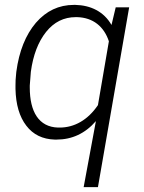

<svg xmlns="http://www.w3.org/2000/svg" viewBox="-20 -558 586 781"><path d="M45.4 -255.4C43.5 -240.2 43 -225.1 43 -209.5C43 -205.1 43 -200.7 43 -196.3C44.4 -132.8 59.1 -83 86.9 -46.9C114.7 -10.3 153.3 8.3 202.6 9.8C205.1 9.8 207.5 9.8 210 9.8C272.9 9.8 326.7 -15.1 370.1 -65.4L320.3 203.1H378.4L505.4 -528.3H450.7L433.6 -456.5C402.3 -511.2 348.6 -536.6 286.6 -538.1C284.7 -538.1 282.7 -538.1 280.8 -538.1C219.2 -538.1 168 -513.7 126 -465.3C84.5 -416.5 57.6 -350.1 46.4 -266.1ZM105.5 -266.1C114.7 -334 135.3 -387.7 167.5 -428.2C199.7 -468.3 239.7 -488.3 288.1 -488.3C290 -488.3 292 -488.3 293.9 -488.3C358.9 -486.3 402.8 -450.2 422.9 -390.1L378.4 -130.4C337.4 -69.8 282.2 -39.1 223.1 -39.1C220.7 -39.1 218.3 -39.1 215.8 -39.1C138.2 -41.5 101.1 -103 101.1 -202.1C101.1 -205.1 101.1 -207.5 101.1 -210Z"/></svg>

Font: Roboto Light
Style: Italic
Weight: 300
Italic angle: -12°
Designer: Google
Version: Version 2.137; 2017